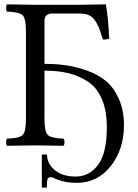

<svg xmlns="http://www.w3.org/2000/svg" viewBox="-20 -667 633 881"><path d="M548.8 -92.8Q548.8 19 487.8 95.5Q426.8 171.9 334 171.9Q297.9 171.9 272 165.5Q246.1 159.2 232.7 152.6Q219.2 146 214.8 146Q200.7 146 198.2 154.8Q195.3 161.6 194.8 193.8H171.9V42H195.8Q195.8 81.1 227.1 109.9Q263.2 143.1 327.1 143.1Q390.1 143.1 430.2 89.1Q470.2 35.2 470.2 -83Q470.2 -159.2 447.5 -212.2Q424.8 -265.1 383.3 -292.5Q341.8 -319.8 293.9 -331.3Q246.1 -342.8 184.1 -342.8V-122.1Q184.1 -62 199.5 -47.6Q214.8 -33.2 271 -30.8Q275.9 -25.9 275.9 -13.9Q275.9 -2 271 2Q170.9 0 142.1 0Q109.9 0 12.2 2Q8.3 -2 8.1 -13.9Q7.8 -25.9 12.2 -30.8Q68.4 -32.7 83.7 -47.4Q99.1 -62 99.1 -122.1V-522.9Q99.1 -583 83.5 -597.4Q67.9 -611.8 12.2 -613.8Q8.3 -617.7 8.1 -629.9Q7.8 -642.1 12.2 -647L141.1 -645H346.2Q427.2 -646 465.8 -647Q477.1 -582 481 -490.2Q467.8 -484.4 452.1 -485.8Q440.9 -521 436 -534.9Q431.2 -548.8 418.5 -569.3Q405.8 -589.8 387.9 -597.4Q370.1 -605 342.8 -605H220.2Q184.1 -605 184.1 -570.8V-374Q234.9 -374 280 -367.9Q325.2 -361.8 376.7 -344Q428.2 -326.2 464.6 -296.6Q501 -267.1 524.9 -214.4Q548.8 -161.6 548.8 -92.8Z"/></svg>

Font: Linux Libertine Capitals
Style: Small Caps
Weight: 400
Designer: Philipp H. Poll
Foundry: Philipp H. Poll
Version: Version 5.1.3